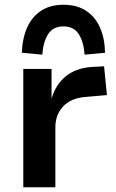

<svg xmlns="http://www.w3.org/2000/svg" viewBox="-20 -788 489 808"><path d="M78 0V-498H197V-376H198Q215 -433 257 -467Q299 -501 363 -506L418 -509L430 -388L340 -380Q278 -375 245.5 -340Q213 -305 213 -252V0ZM158 -558 72 -566Q74 -626 94 -671.5Q114 -717 152.5 -742.5Q191 -768 247 -768Q304 -768 342.5 -742.5Q381 -717 401 -671.5Q421 -626 422 -566L336 -558Q332 -613 311 -645Q290 -677 247 -677Q204 -677 183 -645Q162 -613 158 -558Z"/></svg>

Font: Nunito Sans 8pt
Style: Bold
Weight: 700
Version: Version 3.101;gftools[0.9.27]